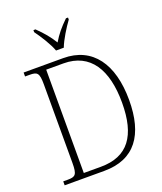

<svg xmlns="http://www.w3.org/2000/svg" viewBox="-166 -1037 964 1142"><g transform="rotate(-20 316.0 -465.5)"><path d="M269 -771H318C335 -816 375 -880 403 -918V-931H390C347 -889 321 -858 294 -813C266 -858 240 -889 197 -931H184V-918C212 -880 253 -816 269 -771ZM43 0H294C488 0 577 -127 577 -346C577 -574 479 -714 293 -714H43V-689H71C120 -689 132 -680 132 -607V-110C132 -34 120 -25 71 -25H43ZM283 -30H175V-684H284C454 -684 532 -554 532 -346C532 -137 455 -30 283 -30Z"/></g></svg>

Font: Noto Serif Myanmar SemiCondensed ExtraLight
Style: Regular
Weight: 200
Width: 4
Designer: Ben Mitchell and the Monotype Design Team
Foundry: Monotype Imaging Inc.
Version: Version 2.106